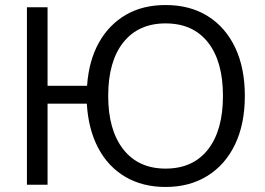

<svg xmlns="http://www.w3.org/2000/svg" viewBox="-20 -734 1053 763"><path d="M638 9Q547 9 478.5 -31Q410 -71 370.5 -145.5Q331 -220 325 -322H169V0H87V-705H169V-393H326Q333 -493 373 -564.5Q413 -636 480 -675Q547 -714 638 -714Q735 -714 805.5 -670Q876 -626 914.5 -545Q953 -464 953 -353Q953 -242 914.5 -161Q876 -80 805 -35.5Q734 9 638 9ZM638 -64Q747 -64 806.5 -140Q866 -216 866 -353Q866 -490 806.5 -565.5Q747 -641 638 -641Q530 -641 470 -565.5Q410 -490 410 -353Q410 -217 470 -140.5Q530 -64 638 -64Z"/></svg>

Font: Nunito Sans
Style: Regular
Weight: 400
Designer: Vernon Adams
Foundry: Vernon Adams
Version: Version 3.101; ttfautohint (v1.8.4.7-5d5b);gftools[0.9.27]